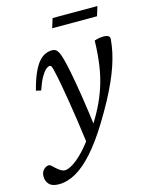

<svg xmlns="http://www.w3.org/2000/svg" viewBox="-183 -716 818 1051"><g transform="rotate(-15 226.0 -190.0)"><path d="M56.5 -267 28.5 -273.5Q43.5 -331.5 60.2 -369Q77 -406.5 95 -427.2Q113 -448 132.2 -456.2Q151.5 -464.5 171 -464.5Q183 -464.5 191.2 -459Q199.5 -453.5 206.8 -439.5Q214 -425.5 221 -399Q228.5 -373 239.2 -318.8Q250 -264.5 263.8 -177.5Q277.5 -90.5 293 34L225 84Q214 1.5 204.8 -61.8Q195.5 -125 187.8 -171.5Q180 -218 174 -252Q168 -286 163 -310.5Q156.5 -343.5 152.2 -359.5Q148 -375.5 144.8 -380.2Q141.5 -385 136 -385Q126.5 -385 113.5 -373.8Q100.5 -362.5 86 -336.8Q71.5 -311 56.5 -267ZM246 31 267 10.5Q303 -43 329 -94.5Q355 -146 372.8 -200.5Q390.5 -255 399.5 -317.2Q408.5 -379.5 410.5 -455.5Q428 -461 440.8 -462.8Q453.5 -464.5 466.5 -464.5Q482 -464 490.2 -458Q498.5 -452 497.5 -439Q494.5 -404.5 486.8 -368.2Q479 -332 465.8 -292.8Q452.5 -253.5 433 -210Q413.5 -166.5 387 -117.2Q360.5 -68 326 -11.5Q268.5 82.5 216 141Q163.5 199.5 114.8 226.8Q66 254 19 254Q-19.5 254 -36.2 236Q-53 218 -53 191Q-53 168 -39.2 153.5Q-25.5 139 -8 139Q-4 139 2.8 144.5Q9.5 150 23 163Q36.5 175.5 48.2 182Q60 188.5 69.5 188.5Q89 188.5 117.8 170Q146.5 151.5 180 116.2Q213.5 81 246 31ZM203 -580.5 219.5 -634H473.5L457 -580.5Z"/></g></svg>

Font: Newsreader 14pt
Style: Italic
Weight: 400
Italic angle: -17°
Designer: Hugues Gentile
Foundry: Production Type
Version: Version 1.003